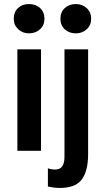

<svg xmlns="http://www.w3.org/2000/svg" viewBox="-20 -746 520 950"><path d="M183 -502H66V0H183ZM48 -653Q48 -622 70 -601.5Q92 -581 123 -581Q156 -581 178 -601Q200 -621 200 -653Q200 -686 178.5 -706Q157 -726 123 -726Q90 -726 69 -706Q48 -686 48 -653ZM276 184Q354 184 385 141.5Q416 99 416 17V-502H299V30Q299 61 288 77Q277 93 251 93Q235 93 217 87V177Q249 184 276 184ZM279 -653Q279 -621 300.5 -601Q322 -581 355 -581Q387 -581 409 -601Q431 -621 431 -653Q431 -686 409 -706Q387 -726 355 -726Q322 -726 300.5 -706Q279 -686 279 -653Z"/></svg>

Font: Geom Medium
Style: Bold
Weight: 500
Version: Version 1.102